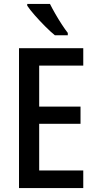

<svg xmlns="http://www.w3.org/2000/svg" viewBox="-20 -960 493 980"><path d="M405 0H77V-714H405V-625H180V-416H391V-328H180V-90H405ZM235 -940Q246 -918 262 -890Q278 -862 295 -836Q312 -810 326 -792V-780H260Q239 -797 211 -825Q183 -853 157.5 -882Q132 -911 119 -931V-940Z"/></svg>

Font: Noto Sans Georgian Condensed Medium
Style: Regular
Weight: 500
Width: 3
Designer: Monotype Design Team, Akaki Razmadze
Foundry: Google LLC
Version: Version 2.005; ttfautohint (v1.8.4.7-5d5b)